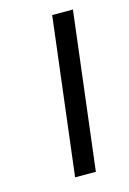

<svg xmlns="http://www.w3.org/2000/svg" viewBox="-85 -545 397 590"><g transform="rotate(-15 113.0 -250.0)"><path d="M80 0 141 -500H207L146 0Z"/></g></svg>

Font: Orkney Light
Style: LightItalic
Weight: 300
Designer: Samuel Oakes and Alfredo Marco Pradil
Foundry: Alfredo Marco Pradil
Version: 1.0; ttfautohint (v1.5)